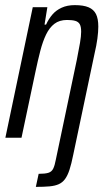

<svg xmlns="http://www.w3.org/2000/svg" viewBox="-20 -538 417 750"><path d="M120 192 131 141Q156 141 169 137Q182 133 188 120.5Q194 108 198 86L280 -304Q288 -344 292.5 -370.5Q297 -397 297 -414Q297 -434 291.5 -443.5Q286 -453 274 -456.5Q262 -460 242 -460Q212 -460 192.5 -445Q173 -430 160 -403Q147 -376 137.5 -339.5Q128 -303 119 -260L64 0H1L108 -510H165L154 -442H160Q170 -464 184.5 -481Q199 -498 221 -508Q243 -518 272 -518Q306 -518 326 -509.5Q346 -501 355 -483Q364 -465 364 -434Q364 -414 360.5 -387.5Q357 -361 349 -327L266 67Q259 102 251.5 125Q244 148 234 161.5Q224 175 209.5 181.5Q195 188 173.5 190Q152 192 120 192Z"/></svg>

Font: Saira ExtraCondensed
Style: Italic
Weight: 400
Width: 2
Italic angle: -12°
Designer: Hector Gatti with collaboration of the Omnibus-Type team
Foundry: Omnibus-Type
Version: Version 1.101